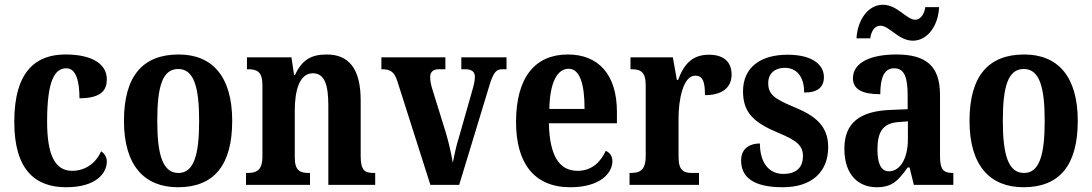

<svg xmlns="http://www.w3.org/2000/svg" viewBox="-20 -777 4591 807"><path d="M258 10C385 10 429 -50 429 -98C429 -117 419 -132 405 -141C385 -95 342 -59 283 -59C209 -59 178 -130 178 -266C178 -439 210 -490 259 -490C301 -490 314 -432 314 -364C408 -364 429 -400 429 -444C429 -503 375 -548 255 -548C134 -548 40 -481 40 -265C40 -63 128 10 258 10Z M728 10C878 10 956 -81 956 -269C956 -457 871 -548 731 -548C580 -548 501 -457 501 -269C501 -81 587 10 728 10ZM730 -50C664 -50 641 -126 641 -269C641 -414 663 -487 729 -487C794 -487 817 -414 817 -269C817 -126 795 -50 730 -50Z M1014 0H1283V-50H1280C1241 -50 1219 -59 1219 -116V-312C1219 -393 1237 -469 1295 -469C1345 -469 1360 -419 1360 -333V0H1557V-50H1553C1514 -50 1496 -59 1496 -121V-355C1496 -490 1445 -548 1353 -548C1288 -548 1249 -525 1220 -462H1216L1205 -536H1018V-486H1022C1059 -486 1083 -477 1083 -420V-120C1083 -59 1057 -50 1018 -50H1014Z M1650 -436 1789 0H1910L2035 -411C2053 -472 2065 -486 2091 -486H2109V-536H1919V-486H1937C1962 -486 1976 -475 1976 -455C1976 -435 1971 -418 1964 -393L1909 -200C1897 -163 1889 -121 1883 -93C1878 -126 1867 -175 1854 -219L1796 -406C1792 -420 1788 -436 1788 -453C1788 -473 1799 -486 1824 -486H1852V-536H1583V-486C1621 -486 1637 -476 1650 -436Z M2377 10C2501 10 2554 -48 2554 -100C2554 -122 2542 -136 2526 -143C2505 -97 2468 -59 2408 -59C2331 -59 2290 -121 2287 -259H2573V-307C2573 -465 2494 -548 2367 -548C2229 -548 2149 -452 2149 -264C2149 -90 2226 10 2377 10ZM2437 -319H2289C2291 -428 2321 -488 2370 -488C2418 -488 2437 -422 2437 -319Z M2626 0H2918V-50H2890C2856 -50 2832 -58 2832 -117V-281C2832 -357 2851 -459 2902 -459C2935 -459 2943 -432 2943 -377C3013 -377 3055 -407 3055 -464C3055 -514 3025 -547 2960 -547C2890 -547 2855 -508 2830 -441H2825L2808 -536H2630V-486H2633C2671 -486 2694 -477 2694 -418V-122C2694 -59 2668 -50 2629 -50H2626Z M3270 10C3393 10 3461 -55 3461 -159C3461 -249 3405 -291 3318 -327C3233 -362 3209 -381 3209 -428C3209 -469 3238 -492 3278 -492C3328 -492 3360 -456 3360 -388C3418 -388 3443 -411 3443 -453C3443 -502 3399 -547 3290 -547C3178 -547 3103 -495 3103 -393C3103 -301 3152 -260 3253 -218C3328 -187 3355 -165 3355 -121C3355 -77 3331 -46 3272 -46C3212 -46 3174 -93 3174 -174C3136 -174 3095 -157 3095 -102C3095 -34 3144 10 3270 10Z M3817 -606C3879 -606 3924 -670 3927 -747H3869C3866 -720 3850 -694 3827 -694C3790 -694 3752 -757 3691 -757C3628 -757 3584 -692 3580 -616H3638C3641 -643 3655 -669 3680 -669C3719 -669 3756 -606 3817 -606ZM3665 10C3731 10 3756 -19 3795 -73H3803L3821 0H3987V-50H3984C3944 -50 3931 -66 3931 -121V-378C3931 -503 3869 -548 3747 -548C3645 -548 3565 -517 3565 -448C3565 -402 3603 -381 3680 -381C3680 -448 3695 -490 3738 -490C3784 -490 3795 -447 3795 -373V-318L3723 -315C3593 -310 3529 -260 3529 -152C3529 -41 3589 10 3665 10ZM3716 -57C3683 -57 3668 -90 3668 -148C3668 -222 3690 -260 3758 -264L3796 -267V-191C3796 -112 3764 -57 3716 -57Z M4282 10C4432 10 4510 -81 4510 -269C4510 -457 4425 -548 4285 -548C4134 -548 4055 -457 4055 -269C4055 -81 4141 10 4282 10ZM4284 -50C4218 -50 4195 -126 4195 -269C4195 -414 4217 -487 4283 -487C4348 -487 4371 -414 4371 -269C4371 -126 4349 -50 4284 -50Z"/></svg>

Font: Noto Serif Armenian Condensed
Style: Bold
Weight: 700
Width: 3
Designer: Monotype Design Team
Foundry: Monotype Imaging Inc.
Version: Version 2.008